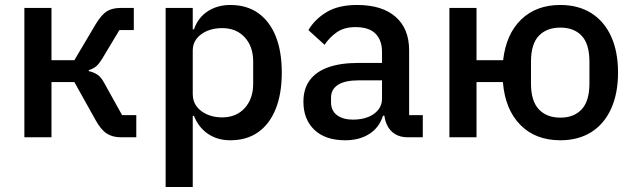

<svg xmlns="http://www.w3.org/2000/svg" viewBox="-20 -552 2548 772"><path d="M78 0V-520H187V-310H279L365 -455Q388 -493 409.5 -506.5Q431 -520 465 -520H518V-431H460L394 -321Q379 -296 367.5 -286Q356 -276 337 -270V-266Q356 -262 371.5 -252Q387 -242 401 -215L471 -89H528V0H466Q433 0 409.5 -15Q386 -30 365 -68L279 -222H187V0Z M646 200V-520H755V-434H760Q776 -481 815 -506.5Q854 -532 906 -532Q972 -532 1018 -499.5Q1064 -467 1088.5 -406.5Q1113 -346 1113 -260Q1113 -175 1088.5 -114Q1064 -53 1018 -20.5Q972 12 906 12Q854 12 816 -14Q778 -40 760 -86H755V200ZM873 -80Q930 -80 964 -117.5Q998 -155 998 -215V-305Q998 -365 964 -402Q930 -439 873 -439Q840 -439 813.5 -428Q787 -417 771 -397Q755 -377 755 -350V-174Q755 -144 771 -123.5Q787 -103 813.5 -91.5Q840 -80 873 -80Z M1680 0H1619Q1589 0 1567.5 -13.5Q1546 -27 1535 -52Q1524 -77 1524 -111V-120L1555 -87H1520Q1505 -39 1465 -13.5Q1425 12 1368 12Q1288 12 1244 -30Q1200 -72 1200 -143Q1200 -195 1225.5 -229.5Q1251 -264 1300 -281.5Q1349 -299 1422 -299H1516V-343Q1516 -390 1490 -416.5Q1464 -443 1409 -443Q1364 -443 1334.5 -422.5Q1305 -402 1285 -372L1220 -431Q1246 -475 1293.5 -503.5Q1341 -532 1416 -532Q1516 -532 1570.5 -484.5Q1625 -437 1625 -350V-89H1680ZM1516 -229H1424Q1367 -229 1339 -211Q1311 -193 1311 -159V-141Q1311 -107 1335 -89Q1359 -71 1399 -71Q1433 -71 1459 -81Q1485 -91 1500.5 -110Q1516 -129 1516 -154Z M2233 12Q2133 12 2072 -50Q2011 -112 2002 -222H1896V0H1787V-520H1896V-310H2003Q2015 -415 2075.5 -473.5Q2136 -532 2233 -532Q2305 -532 2357 -499.5Q2409 -467 2437 -406Q2465 -345 2465 -260Q2465 -176 2437 -114.5Q2409 -53 2357 -20.5Q2305 12 2233 12ZM2233 -79Q2288 -79 2319 -112.5Q2350 -146 2350 -216V-304Q2350 -375 2319 -408Q2288 -441 2233 -441Q2178 -441 2146.5 -408Q2115 -375 2115 -304V-216Q2115 -146 2146.5 -112.5Q2178 -79 2233 -79Z"/></svg>

Font: IBM Plex Sans Medium
Style: Regular
Weight: 500
Designer: Mike Abbink, Paul van der Laan, Pieter van Rosmalen
Foundry: Bold Monday
Version: Version 3.201